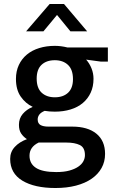

<svg xmlns="http://www.w3.org/2000/svg" viewBox="-20 -710 591 963"><path d="M60 -314Q60 -353 74.5 -384Q89 -415 115 -436.5Q141 -458 177 -469Q213 -480 255 -480Q286 -480 318 -472H521V-401H486L412 -411Q429 -392 439 -367Q449 -342 449 -315Q449 -276 435 -245.5Q421 -215 395.5 -193.5Q370 -172 334 -161Q298 -150 255 -150Q241 -150 228.5 -151Q216 -152 204 -154Q185 -146 177 -135Q169 -124 169 -111Q169 -91 183 -83Q197 -75 223 -75H342Q420 -75 463.5 -39.5Q507 -4 507 62Q507 101 489.5 132.5Q472 164 439.5 186.5Q407 209 361 221Q315 233 258 233Q153 233 92 196Q31 159 31 87Q31 52 54 27Q77 2 115 -12Q97 -24 86 -40.5Q75 -57 75 -84Q75 -116 94 -138.5Q113 -161 144 -174Q108 -191 84 -225.5Q60 -260 60 -314ZM174 5Q128 27 128 71Q128 111 160.5 132Q193 153 262 153Q301 153 328 145.5Q355 138 372.5 126Q390 114 398 99Q406 84 406 68Q406 30 380.5 17.5Q355 5 313 5ZM346 -313Q346 -361 321 -384.5Q296 -408 255 -408Q213 -408 188.5 -385Q164 -362 164 -316Q164 -268 189 -245Q214 -222 255 -222Q297 -222 321.5 -245Q346 -268 346 -313ZM417 -553H333L266 -635L198 -553H111L229 -690H301Z"/></svg>

Font: Mukta Vaani Medium
Style: Regular
Weight: 500
Designer: Noopur Datye, Girish Dalvi, Yashodeep Gholap, Pallavi Karambelkar
Foundry: Ek Type
Version: Version 2.538;PS 1.000;hotconv 16.6.51;makeotf.lib2.5.65220;